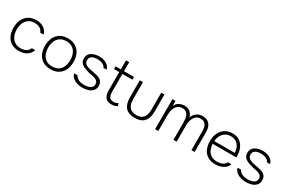

<svg xmlns="http://www.w3.org/2000/svg" viewBox="103 -1798 4324 2919"><g transform="rotate(30 2265.0 -339.0)"><path d="M297 7Q215 7 160 -28Q105 -63 78 -123.5Q51 -184 51 -262Q51 -339 79 -400.5Q107 -462 163.5 -498Q220 -534 303 -534Q351 -534 390.5 -518.5Q430 -503 458.5 -473Q487 -443 501 -397H441Q425 -443 386 -463.5Q347 -484 299 -484Q233 -484 190.5 -454Q148 -424 127.5 -373.5Q107 -323 107 -262Q107 -203 127.5 -153Q148 -103 191 -72.5Q234 -42 300 -42Q350 -42 390.5 -62Q431 -82 448 -129H508Q493 -83 461 -52.5Q429 -22 387 -7.5Q345 7 297 7Z M852 7Q770 7 714.5 -28Q659 -63 631 -124Q603 -185 603 -263Q603 -342 631 -402.5Q659 -463 714.5 -498.5Q770 -534 853 -534Q935 -534 990.5 -499Q1046 -464 1074.5 -403Q1103 -342 1103 -263Q1103 -185 1074.5 -124Q1046 -63 990.5 -28Q935 7 852 7ZM852 -42Q920 -42 962.5 -71.5Q1005 -101 1025.5 -151Q1046 -201 1046 -263Q1046 -324 1025.5 -374.5Q1005 -425 962.5 -454.5Q920 -484 852 -484Q785 -484 742.5 -454.5Q700 -425 679.5 -374.5Q659 -324 659 -263Q659 -201 679.5 -151Q700 -101 742.5 -71.5Q785 -42 852 -42Z M1411 7Q1378 7 1343.5 0Q1309 -7 1278.5 -22Q1248 -37 1226 -61Q1204 -85 1196 -120H1256Q1270 -91 1296 -73.5Q1322 -56 1353 -49Q1384 -42 1413 -42Q1436 -42 1461.5 -46Q1487 -50 1510 -60Q1533 -70 1547 -88.5Q1561 -107 1561 -138Q1561 -166 1547 -183Q1533 -200 1511 -210Q1489 -220 1465 -225Q1440 -230 1411.5 -235Q1383 -240 1358 -250Q1334 -257 1308 -266.5Q1282 -276 1260 -291.5Q1238 -307 1224.5 -330.5Q1211 -354 1211 -389Q1211 -430 1227 -457.5Q1243 -485 1271 -501.5Q1299 -518 1334 -526Q1369 -534 1407 -534Q1450 -534 1489.5 -521Q1529 -508 1557.5 -481.5Q1586 -455 1596 -414H1541Q1527 -449 1488 -466.5Q1449 -484 1406 -484Q1386 -484 1362 -481.5Q1338 -479 1316.5 -469.5Q1295 -460 1280.5 -441Q1266 -422 1266 -391Q1266 -361 1281.5 -342Q1297 -323 1321 -312Q1345 -301 1372 -295Q1405 -288 1441 -281.5Q1477 -275 1507 -267Q1541 -258 1565.5 -242Q1590 -226 1603.5 -201.5Q1617 -177 1617 -142Q1617 -98 1598.5 -69.5Q1580 -41 1550 -24Q1520 -7 1483.5 0Q1447 7 1411 7Z M1924 7Q1844 7 1812.5 -38Q1781 -83 1781 -161V-479H1690V-527H1781V-685H1837V-527H2012V-479H1837V-173Q1837 -140 1843 -110Q1849 -80 1869 -61.5Q1889 -43 1931 -42Q1951 -42 1970.5 -48Q1990 -54 2003 -65L2026 -22Q2011 -12 1995 -5.5Q1979 1 1962 4Q1945 7 1924 7Z M2329 7Q2218 7 2166 -53Q2114 -113 2114 -228V-527H2170V-229Q2170 -174 2186 -131.5Q2202 -89 2237.5 -65.5Q2273 -42 2329 -42Q2389 -42 2424 -65Q2459 -88 2475 -130Q2491 -172 2491 -229V-527H2547V-228Q2547 -114 2494.5 -53.5Q2442 7 2329 7Z M2687 0V-527H2740L2742 -440Q2761 -479 2787.5 -499Q2814 -519 2843.5 -526.5Q2873 -534 2899 -534Q2957 -534 2995.5 -503.5Q3034 -473 3049 -417Q3059 -446 3080.5 -472.5Q3102 -499 3135.5 -516.5Q3169 -534 3215 -534Q3274 -534 3310.5 -510Q3347 -486 3364 -444Q3381 -402 3381 -348V0H3325V-315Q3325 -347 3321.5 -377Q3318 -407 3306 -431.5Q3294 -456 3270.5 -470.5Q3247 -485 3207 -485Q3168 -485 3141 -467Q3114 -449 3097.5 -419.5Q3081 -390 3073.5 -355.5Q3066 -321 3066 -286V0H3010V-300Q3010 -331 3006 -363Q3002 -395 2990 -422.5Q2978 -450 2954 -467.5Q2930 -485 2890 -485Q2836 -485 2803.5 -454.5Q2771 -424 2757 -377.5Q2743 -331 2743 -279V0Z M3746 7Q3662 7 3607 -28Q3552 -63 3525.5 -124Q3499 -185 3499 -263Q3499 -339 3527 -400.5Q3555 -462 3610 -498Q3665 -534 3745 -534Q3803 -534 3845 -512.5Q3887 -491 3915 -455Q3943 -419 3957 -373Q3971 -327 3972 -277Q3973 -270 3972.5 -262Q3972 -254 3972 -245H3556Q3559 -187 3580 -141Q3601 -95 3642.5 -68.5Q3684 -42 3750 -42Q3778 -42 3807.5 -49.5Q3837 -57 3861.5 -73.5Q3886 -90 3899 -118H3959Q3944 -74 3910 -46.5Q3876 -19 3833 -6Q3790 7 3746 7ZM3557 -293H3916Q3914 -346 3894 -389.5Q3874 -433 3835.5 -458.5Q3797 -484 3741 -484Q3684 -484 3644 -457Q3604 -430 3582 -387Q3560 -344 3557 -293Z M4281 7Q4248 7 4213.5 0Q4179 -7 4148.5 -22Q4118 -37 4096 -61Q4074 -85 4066 -120H4126Q4140 -91 4166 -73.5Q4192 -56 4223 -49Q4254 -42 4283 -42Q4306 -42 4331.5 -46Q4357 -50 4380 -60Q4403 -70 4417 -88.5Q4431 -107 4431 -138Q4431 -166 4417 -183Q4403 -200 4381 -210Q4359 -220 4335 -225Q4310 -230 4281.5 -235Q4253 -240 4228 -250Q4204 -257 4178 -266.5Q4152 -276 4130 -291.5Q4108 -307 4094.5 -330.5Q4081 -354 4081 -389Q4081 -430 4097 -457.5Q4113 -485 4141 -501.5Q4169 -518 4204 -526Q4239 -534 4277 -534Q4320 -534 4359.5 -521Q4399 -508 4427.5 -481.5Q4456 -455 4466 -414H4411Q4397 -449 4358 -466.5Q4319 -484 4276 -484Q4256 -484 4232 -481.5Q4208 -479 4186.5 -469.5Q4165 -460 4150.5 -441Q4136 -422 4136 -391Q4136 -361 4151.5 -342Q4167 -323 4191 -312Q4215 -301 4242 -295Q4275 -288 4311 -281.5Q4347 -275 4377 -267Q4411 -258 4435.5 -242Q4460 -226 4473.5 -201.5Q4487 -177 4487 -142Q4487 -98 4468.5 -69.5Q4450 -41 4420 -24Q4390 -7 4353.5 0Q4317 7 4281 7Z"/></g></svg>

Font: Onest ExtraLight
Style: Regular
Weight: 250
Designer: Dmitri Voloshin, Andrey Kudryavtsev
Foundry: Dmitri Voloshin, Andrey Kudryavtsev
Version: Version 1.000;gftools[0.9.33]